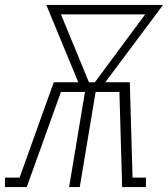

<svg xmlns="http://www.w3.org/2000/svg" viewBox="-57 -755 678 775"><path d="M-37 0V-38H22L160 -423H259L130 -735H601L368 -423H467L478 -38H532V0H436L425 -384H329L265 0H222L286 -384H189L51 0ZM326 -423 529 -697H189L302 -423Z"/></svg>

Font: Iosevka Slab XLtEx
Style: Italic
Weight: 200
Width: 7
Italic angle: -9°
Monospace: yes
Designer: Belleve Invis
Foundry: Belleve Invis
Version: Version 11.1.0; ttfautohint (v1.8.3)